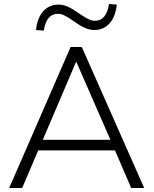

<svg xmlns="http://www.w3.org/2000/svg" viewBox="-20 -940 768 960"><path d="M26 0H91L171 -188H555L636 0H701L389 -705H333ZM360 -630H362L532 -241H194ZM160 -790 199 -787C207 -841 230 -871 270 -871C289 -871 308 -862 346 -836C393 -802 422 -790 452 -790C513 -790 556 -836 564 -917L525 -920C517 -866 494 -836 454 -836C434 -836 417 -845 375 -873C331 -904 303 -917 273 -917C211 -917 168 -871 160 -790Z"/></svg>

Font: Poppy and Pepper Light
Style: Regular
Weight: 300
Designer: Thy Ha
Foundry: Thy Ha
Version: Version 0.001;Glyphs 3.2 (3227)